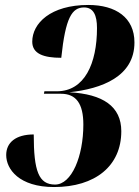

<svg xmlns="http://www.w3.org/2000/svg" viewBox="-20 -744 562 774"><path d="M198 10C364 10 469 -75 469 -215C469 -315 395 -365 259 -372C390 -386 522 -435 522 -573C522 -673 447 -724 336 -724C184 -724 110 -650 110 -576C110 -527 156 -511 227 -511C244 -673 270 -714 319 -714C357 -714 371 -682 371 -631C371 -488 321 -376 209 -376H159L157 -366H226C287 -366 316 -326 316 -242C316 -114 269 0 202 0C136 0 116 -54 116 -202C43 -202 5 -169 5 -119C5 -62 57 10 198 10Z"/></svg>

Font: Noto Serif Display Condensed ExtraBold
Style: Italic
Weight: 800
Width: 3
Italic angle: -12°
Designer: Monotype Design Team
Foundry: Monotype Imaging Inc.
Version: Version 2.009